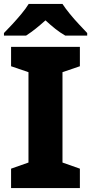

<svg xmlns="http://www.w3.org/2000/svg" viewBox="-21 -951 461 971"><path d="M383 0H35V-98L123 -129V-586L35 -616V-714H383V-616L295 -586V-129L383 -98ZM295 -931Q310 -908 332.5 -880.5Q355 -853 379 -827.5Q403 -802 420 -784V-771H309Q283 -786 259 -805Q235 -824 209 -848Q182 -824 159.5 -806Q137 -788 111 -771H-1V-784Q18 -803 41.5 -828.5Q65 -854 87.5 -881Q110 -908 124 -931Z"/></svg>

Font: Noto Sans Georgian ExtraBold
Style: Regular
Weight: 800
Designer: Monotype Design Team, Akaki Razmadze
Foundry: Google LLC
Version: Version 2.005; ttfautohint (v1.8.4.7-5d5b)